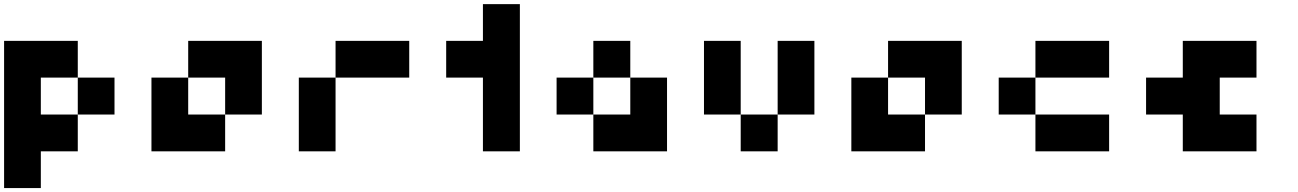

<svg xmlns="http://www.w3.org/2000/svg" viewBox="-20 -740 6346 939"><path d="M179.7 0Q179.7 59.6 179.7 179.7Q120.1 179.7 0 179.7Q0 -59.6 0 -540Q59.6 -540 179.7 -540Q240.2 -540 360.4 -540Q360.4 -480.5 360.4 -360.4Q299.8 -360.4 179.7 -360.4Q179.7 -299.8 179.7 -179.7Q240.2 -179.7 360.4 -179.7Q360.4 -120.1 360.4 0Q299.8 0 179.7 0ZM360.4 -360.4Q419.9 -360.4 540 -360.4Q540 -299.8 540 -179.7Q480.5 -179.7 360.4 -179.7Q360.4 -240.2 360.4 -360.4Z M1081.1 -540Q1140.6 -540 1260.7 -540Q1260.7 -419.9 1260.7 -179.7Q1201.2 -179.7 1081.1 -179.7Q1081.1 -240.2 1081.1 -360.4Q1020.5 -360.4 900.4 -360.4Q900.4 -419.9 900.4 -540Q960.9 -540 1081.1 -540ZM900.4 -179.7Q960.9 -179.7 1081.1 -179.7Q1081.1 -120.1 1081.1 0Q1020.5 0 900.4 0Q840.8 0 720.7 0Q720.7 -120.1 720.7 -360.4Q780.3 -360.4 900.4 -360.4Q900.4 -299.8 900.4 -179.7Z M1441.4 -360.4Q1501 -360.4 1621.1 -360.4Q1621.1 -240.2 1621.1 0Q1561.5 0 1441.4 0Q1441.4 -120.1 1441.4 -360.4ZM1621.1 -540Q1741.2 -540 1981.4 -540Q1981.4 -480.5 1981.4 -360.4Q1861.3 -360.4 1621.1 -360.4Q1621.1 -419.9 1621.1 -540Z M2341.8 -360.4Q2282.2 -360.4 2162.1 -360.4Q2162.1 -419.9 2162.1 -540Q2221.7 -540 2341.8 -540Q2341.8 -599.6 2341.8 -719.7Q2402.3 -719.7 2522.5 -719.7Q2522.5 -480.5 2522.5 0Q2461.9 0 2341.8 0Q2341.8 -120.1 2341.8 -360.4Z M3062.5 -179.7Q3062.5 -240.2 3062.5 -360.4Q3122.1 -360.4 3242.2 -360.4Q3242.2 -299.8 3242.2 -179.7Q3242.2 -120.1 3242.2 0Q3122.1 0 2881.8 0Q2881.8 -59.6 2881.8 -179.7Q2942.4 -179.7 3062.5 -179.7ZM2702.1 -360.4Q2761.7 -360.4 2881.8 -360.4Q2881.8 -299.8 2881.8 -179.7Q2822.3 -179.7 2702.1 -179.7Q2702.1 -240.2 2702.1 -360.4ZM2881.8 -540Q2942.4 -540 3062.5 -540Q3062.5 -480.5 3062.5 -360.4Q3002 -360.4 2881.8 -360.4Q2881.8 -419.9 2881.8 -540Z M3422.9 -540Q3482.4 -540 3602.5 -540Q3602.5 -419.9 3602.5 -179.7Q3543 -179.7 3422.9 -179.7Q3422.9 -299.8 3422.9 -540ZM3602.5 -179.7Q3663.1 -179.7 3783.2 -179.7Q3783.2 -120.1 3783.2 0Q3722.7 0 3602.5 0Q3602.5 -59.6 3602.5 -179.7ZM3783.2 -540Q3842.8 -540 3962.9 -540Q3962.9 -419.9 3962.9 -179.7Q3903.3 -179.7 3783.2 -179.7Q3783.2 -299.8 3783.2 -540Z M4503.9 -540Q4563.5 -540 4683.6 -540Q4683.6 -419.9 4683.6 -179.7Q4624 -179.7 4503.9 -179.7Q4503.9 -240.2 4503.9 -360.4Q4443.4 -360.4 4323.2 -360.4Q4323.2 -419.9 4323.2 -540Q4383.8 -540 4503.9 -540ZM4323.2 -179.7Q4383.8 -179.7 4503.9 -179.7Q4503.9 -120.1 4503.9 0Q4443.4 0 4323.2 0Q4263.7 0 4143.6 0Q4143.6 -120.1 4143.6 -360.4Q4203.1 -360.4 4323.2 -360.4Q4323.2 -299.8 4323.2 -179.7Z M4864.3 -360.4Q4923.8 -360.4 5043.9 -360.4Q5043.9 -299.8 5043.9 -179.7Q4984.4 -179.7 4864.3 -179.7Q4864.3 -240.2 4864.3 -360.4ZM5043.9 -540Q5164.1 -540 5404.3 -540Q5404.3 -480.5 5404.3 -360.4Q5284.2 -360.4 5043.9 -360.4Q5043.9 -419.9 5043.9 -540ZM5043.9 -179.7Q5164.1 -179.7 5404.3 -179.7Q5404.3 -120.1 5404.3 0Q5284.2 0 5043.9 0Q5043.9 -59.6 5043.9 -179.7Z M5764.6 -179.7Q5705.1 -179.7 5585 -179.7Q5585 -240.2 5585 -360.4Q5644.5 -360.4 5764.6 -360.4Q5764.6 -419.9 5764.6 -540Q5884.8 -540 6125 -540Q6125 -480.5 6125 -360.4Q6065.4 -360.4 5945.3 -360.4Q5945.3 -299.8 5945.3 -179.7Q6004.9 -179.7 6125 -179.7Q6125 -120.1 6125 0Q6004.9 0 5764.6 0Q5764.6 -59.6 5764.6 -179.7Z"/></svg>

Font: Pixelfont
Style: 5 px
Weight: 400
Designer: Eugene Lysy
Version: Version 1.0.2 (beta)